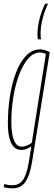

<svg xmlns="http://www.w3.org/2000/svg" viewBox="-27 -810 298 1050"><path d="M-7 213 -3 196Q9 200 19.5 201.5Q30 203 41 203Q66 203 83.5 190Q101 177 112.5 147Q124 117 132 68L144 -10Q135 -3 125.5 1.5Q116 6 107 8Q98 10 88 10Q65 10 48.5 -7Q32 -24 24 -57Q16 -90 16 -136Q16 -210 27 -281.5Q38 -353 60 -411.5Q82 -470 115.5 -505Q149 -540 193 -540Q199 -540 205.5 -539Q212 -538 218.5 -536Q225 -534 231.5 -531Q238 -528 245 -525L149 71Q137 149 112 184.5Q87 220 43 220Q29 220 16.5 218.5Q4 217 -7 213ZM224 -515Q215 -519 206.5 -521Q198 -523 192 -523Q157 -523 128.5 -491Q100 -459 79 -405Q58 -351 46.5 -283Q35 -215 35 -143Q35 -76 49.5 -42Q64 -8 91 -8Q100 -8 110.5 -11Q121 -14 131 -19Q141 -24 147 -30ZM197 -595H180Q179 -602 178.5 -609.5Q178 -617 178 -625Q178 -663 189.5 -707.5Q201 -752 220 -790H236Q217 -751 206 -708Q195 -665 195 -627Q195 -619 195.5 -611Q196 -603 197 -595Z"/></svg>

Font: Georama
Style: Italic
Weight: 400
Width: 2
Italic angle: -9°
Designer: Jean-Baptiste Levee
Foundry: Production Type
Version: Version 1.000